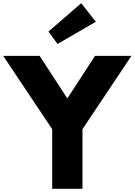

<svg xmlns="http://www.w3.org/2000/svg" viewBox="-50 -1172 836 1192"><path d="M251 -976 454 -1152 545 -1037 307 -899ZM-30 -825H196L368 -561L540 -825H766L462 -370V0H274V-370Z"/></svg>

Font: Hussar
Style: BoldWeb
Weight: 700
Foundry: Cannot Into Space Fonts
Version: Version 2.00